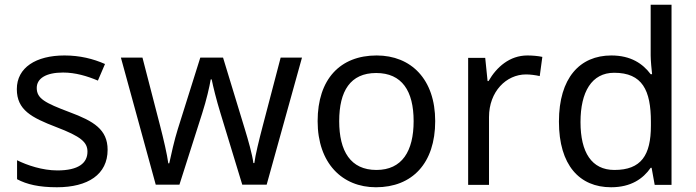

<svg xmlns="http://www.w3.org/2000/svg" viewBox="-20 -780 2938 810"><path d="M434 -148C434 -234 375 -269 273 -307C170 -346 135 -364 135 -409C135 -449 174 -474 246 -474C298 -474 348 -459 393 -440L423 -510C373 -532 317 -546 252 -546C132 -546 51 -495 51 -404C51 -316 113 -284 217 -244C322 -204 349 -180 349 -140C349 -92 311 -61 222 -61C159 -61 94 -83 52 -104V-24C93 -2 145 10 220 10C351 10 434 -44 434 -148Z M910 -303 1002 -1H1105L1254 -537H1164L1089 -251C1073 -190 1057 -125 1053 -92H1049C1044 -130 1027 -189 1013 -235L921 -537H825L730 -235C716 -191 701 -124 694 -91H690C685 -129 670 -193 655 -251L581 -537H490L637 -1H737L833 -302C851 -358 864 -415 869 -445H873C879 -415 893 -358 910 -303Z M1816 -269C1816 -446 1714 -546 1569 -546C1415 -546 1320 -446 1320 -269C1320 -91 1424 10 1566 10C1719 10 1816 -91 1816 -269ZM1411 -269C1411 -396 1458 -472 1567 -472C1676 -472 1725 -396 1725 -269C1725 -142 1676 -63 1568 -63C1459 -63 1411 -142 1411 -269Z M2205 -546C2130 -546 2075 -497 2041 -438H2037L2027 -536H1955V0H2043V-286C2043 -394 2116 -466 2199 -466C2217 -466 2240 -463 2257 -459L2268 -540C2250 -544 2225 -546 2205 -546Z M2558 10C2642 10 2693 -26 2725 -72H2729L2742 0H2813V-760H2725V-546C2725 -526 2729 -484 2731 -467H2725C2692 -511 2642 -546 2559 -546C2426 -546 2338 -451 2338 -267C2338 -83 2425 10 2558 10ZM2572 -63C2476 -63 2429 -137 2429 -265C2429 -392 2476 -473 2571 -473C2690 -473 2726 -399 2726 -266V-250C2726 -125 2685 -63 2572 -63Z"/></svg>

Font: Noto Sans Inscriptional Parthian
Style: Regular
Weight: 400
Designer: Monotype Design Team
Foundry: Monotype Imaging Inc.
Version: Version 2.003